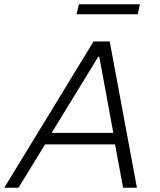

<svg xmlns="http://www.w3.org/2000/svg" viewBox="-41 -883 753 903"><path d="M-21 0 399 -688H475L603 0H538L500 -204H171L46 0ZM202 -258H492L426 -616H421ZM319 -816 330 -863H617L607 -816Z"/></svg>

Font: Saira Light
Style: Italic
Weight: 300
Italic angle: -12°
Designer: Hector Gatti with collaboration of the Omnibus-Type team
Foundry: Omnibus-Type
Version: Version 1.100; ttfautohint (v1.8.3)